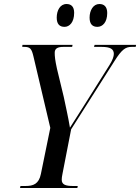

<svg xmlns="http://www.w3.org/2000/svg" viewBox="-20 -938 699 958"><path d="M466 -804C492 -804 515 -827 515 -873C515 -905 499 -918 476 -918C445 -918 427 -886 427 -850C427 -817 442 -804 466 -804ZM302 -804C327 -804 350 -827 350 -874C350 -905 335 -918 312 -918C280 -918 263 -886 263 -850C263 -817 278 -804 302 -804ZM80 0H366L368 -10H344C309 -10 288 -16 288 -41C288 -49 289 -58 292 -72L335 -293L551 -633C588 -692 607 -704 636 -704H657L659 -714H452L449 -704H488C529 -704 548 -694 548 -669C548 -657 542 -638 526 -613L399 -411C372 -368 349 -333 329 -301C320 -356 307 -411 298 -455L264 -596C255 -638 253 -656 253 -675C253 -696 268 -704 295 -704H340L342 -714H92L91 -704H102C131 -704 138 -694 147 -656L231 -300L184 -70C174 -20 146 -10 108 -10H82Z"/></svg>

Font: Noto Serif Display Condensed Medium
Style: Italic
Weight: 500
Width: 3
Italic angle: -12°
Designer: Monotype Design Team
Foundry: Monotype Imaging Inc.
Version: Version 2.009